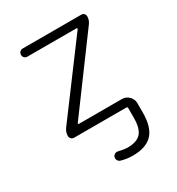

<svg xmlns="http://www.w3.org/2000/svg" viewBox="-179 -657 898 976"><g transform="rotate(-30 270.0 -169.0)"><path d="M101.6 -544.9H445.3Q455.1 -544.9 461.4 -538.6Q467.8 -532.2 467.8 -522.5Q467.8 -500 454.1 -482.4L154.3 -76.2Q153.3 -74.2 154.3 -72.3Q155.3 -70.3 158.2 -70.3H410.2Q433.6 -70.3 450.7 -53.2Q467.8 -36.1 467.8 -12.7V42Q467.8 127.9 430.7 167.5Q393.6 207 314.5 207Q281.2 207 247.1 197.3Q237.3 194.3 232.4 185.1Q227.5 175.8 230.5 166Q233.4 156.2 242.7 151.9Q252 147.5 261.7 150.4Q287.1 157.2 311.5 158.2Q367.2 158.2 391.1 131.3Q415 104.5 415 42V-13.7Q415 -21.5 408.2 -21.5H101.6Q91.8 -21.5 85 -28.3Q78.1 -35.2 78.1 -44.9Q78.1 -67.4 91.8 -85.9L393.6 -491.2Q394.5 -493.2 393.6 -495.1Q392.6 -497.1 390.6 -497.1H101.6Q91.8 -497.1 85 -503.9Q78.1 -510.7 78.1 -521Q78.1 -531.2 85 -538.1Q91.8 -544.9 101.6 -544.9Z"/></g></svg>

Font: Gen Jyuu Gothic Light
Style: Regular
Weight: 200
Designer: [Source Han Sans]
Ryoko NISHIZUKA  (kana & ideographs); Paul D. Hunt (Latin, Greek & Cyrillic); Wenlong ZHANG  (bopomofo
Version: Version 1.002.20150607